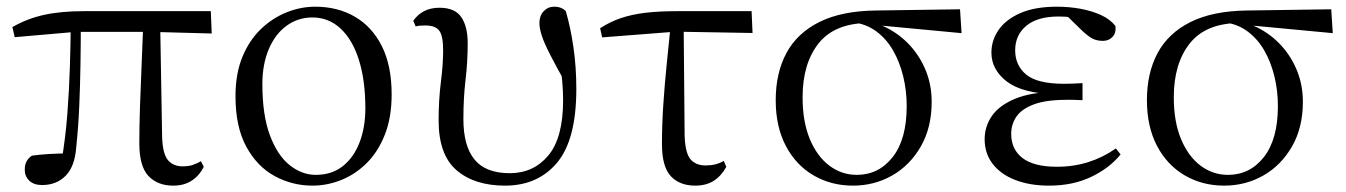

<svg xmlns="http://www.w3.org/2000/svg" viewBox="-20 -551 4102 585"><path d="M108 12.8Q83.1 12.8 69.3 -0.4Q55.4 -13.7 55.4 -34.1Q55.4 -49.2 60.9 -59.2Q66.4 -69.2 77.1 -76.7Q101.6 -80.1 129.7 -81.8Q157.7 -83.5 191 -83.6L167.1 -56.8Q179.7 -131.3 185.2 -204.1Q190.7 -276.8 192.9 -346.5Q195.1 -416.2 195.6 -482H226.2Q226.2 -419.6 225.2 -354.8Q224.2 -290 221.4 -226Q218.6 -162 212.2 -101.6Q208 -44.2 180.2 -15.7Q152.4 12.8 108 12.8ZM24.8 -437.7 17.8 -468.5Q62.4 -494.2 113.7 -505.6Q165 -517 236.1 -517H622.3L625.1 -448.9L437.6 -454H211.8ZM508 14.6Q460.2 14.6 432.3 -14.8Q404.5 -44.3 404.5 -114.1Q404.5 -163.3 406.4 -222.9Q408.4 -282.5 411.3 -348.6Q414.2 -414.7 416.6 -482H468L474 -131.8Q476 -81.3 492 -62.8Q508.1 -44.2 535.9 -44.2Q554.9 -44.2 567.4 -48.5Q579.9 -52.8 592.3 -59.8L600.9 -42.5Q586.7 -15 563.5 -0.2Q540.4 14.6 508 14.6Z M932.1 14.6Q870.7 14.6 817.2 -14.3Q763.7 -43.3 730.6 -103.8Q697.5 -164.4 697.5 -258Q697.5 -325.8 718.2 -376.7Q738.9 -427.5 774.1 -461.6Q809.4 -495.8 852.7 -513.2Q895.9 -530.6 940.5 -530.6Q1008.5 -530.6 1060.9 -500.3Q1113.4 -470 1143.4 -410.5Q1173.3 -351.1 1173.3 -263.4Q1173.3 -193 1152.6 -140.7Q1131.9 -88.3 1097.1 -53.9Q1062.2 -19.4 1019.3 -2.4Q976.5 14.6 932.1 14.6ZM942 -18.2Q991 -18.2 1024.6 -44.9Q1058.2 -71.6 1075.7 -117.6Q1093.2 -163.6 1093.2 -220.9Q1093.2 -306 1073.6 -368.1Q1054.1 -430.2 1017.7 -464Q981.4 -497.8 931.8 -497.8Q887.4 -497.8 852.7 -472.2Q818 -446.7 798.7 -400.7Q779.4 -354.8 779.4 -294.9Q779.4 -200.6 802.3 -139Q825.3 -77.4 862.6 -47.8Q899.9 -18.2 942 -18.2Z M1518.7 14.6Q1425.7 14.6 1371 -32.4Q1316.4 -79.5 1316.4 -184.1Q1316.4 -246.2 1323.3 -300.9Q1330.2 -355.5 1330.2 -397.8Q1330.2 -441.2 1318.6 -457.3Q1307 -473.4 1275.6 -473.4Q1267.8 -473.4 1260.2 -472.9Q1252.6 -472.4 1246.6 -470.4L1239.1 -487.6Q1252.2 -506.6 1272 -517Q1291.8 -527.4 1319.2 -527.4Q1365.9 -527.4 1385.4 -498.9Q1405 -470.5 1405 -419.5Q1405 -361.4 1398.4 -307.2Q1391.9 -252.9 1391.9 -187.9Q1391.9 -106.5 1425.8 -64.9Q1459.8 -23.3 1533.2 -23.3Q1605.4 -23.3 1650.5 -77.1Q1695.7 -130.8 1695.7 -245.9Q1695.7 -274.7 1692.9 -304.8Q1690.1 -334.9 1684.9 -369.8L1701.1 -367.5L1705.3 -293.8Q1674.2 -349.2 1656.2 -384.4Q1638.2 -419.7 1630.8 -442.1Q1623.5 -464.5 1623.5 -481.2Q1623.5 -503 1636.5 -516.8Q1649.6 -530.6 1668.6 -530.6Q1680.2 -530.6 1689.1 -527Q1697.9 -523.4 1704 -516.9Q1718.4 -467.3 1727.2 -407Q1736 -346.7 1736 -280.1Q1736 -125.4 1677.4 -55.4Q1618.8 14.6 1518.7 14.6Z M1814.7 -437.1 1808.5 -465Q1838.8 -484.8 1872 -495.9Q1905.2 -507.1 1946.9 -512.1Q1988.6 -517 2044.4 -517H2270L2272.9 -450.5L2038.4 -454.5ZM2098.2 14.6Q2050.7 14.6 2023.8 -14.3Q1996.9 -43.2 1996.9 -112.1Q1996.9 -170.4 2001 -232.2Q2005.1 -293.9 2011.4 -355.7Q2017.8 -417.4 2023.5 -474.9H2063L2066 -136.8Q2068 -83.2 2084.5 -65Q2100.9 -46.9 2129.5 -46.9Q2146.3 -46.9 2159.7 -50.3Q2173.1 -53.7 2185.3 -60.7L2192.9 -42.7Q2178 -15 2154.8 -0.2Q2131.6 14.6 2098.2 14.6Z M2579 14.6Q2512.2 14.6 2458.5 -16.8Q2404.8 -48.2 2374.1 -106.9Q2343.5 -165.5 2343.5 -245.6Q2343.5 -328.5 2376 -389.2Q2408.6 -450 2476.2 -483.8Q2543.9 -517.6 2647.8 -519L2905.1 -522.7L2909.8 -450L2643.1 -475.1L2626.2 -481Q2523.5 -480.5 2474.4 -419.1Q2425.4 -357.7 2425.4 -254.5Q2425.4 -179.9 2447.6 -126.9Q2469.9 -73.9 2507.2 -46.1Q2544.6 -18.2 2590.4 -18.2Q2657.4 -18.2 2700 -72.6Q2742.6 -127 2742.6 -227.7Q2742.6 -274.5 2732 -318.2Q2721.4 -361.8 2701.1 -397.3Q2680.7 -432.7 2650 -455.4Q2619.4 -478.1 2578.6 -483L2592 -492Q2639.9 -487.6 2681.2 -466.6Q2722.5 -445.6 2753.2 -411.9Q2783.9 -378.2 2801.3 -334.6Q2818.7 -291.1 2818.7 -240.9Q2818.7 -162.3 2785.7 -104.9Q2752.8 -47.5 2698.5 -16.4Q2644.2 14.6 2579 14.6Z M3176.3 14.6Q3118 14.6 3073.7 -2.5Q3029.3 -19.6 3004.7 -51.5Q2980.1 -83.4 2980.1 -126.7Q2980.1 -165.3 3001.9 -197.3Q3023.7 -229.3 3071.5 -249.5Q3119.3 -269.8 3196.7 -271.6V-263.4Q3093.9 -266.8 3047.3 -302.9Q3000.7 -339 3000.7 -390.7Q3000.7 -428.3 3022.7 -460Q3044.6 -491.8 3089.1 -511.2Q3133.6 -530.6 3200.8 -530.6Q3236.9 -530.6 3271.4 -524.4Q3306 -518.1 3334.3 -505.3Q3362.6 -492.4 3378.6 -471.9Q3381.2 -450.8 3369.8 -438.7Q3358.5 -426.5 3340.6 -426.5Q3323.7 -426.5 3310.7 -432.4Q3297.7 -438.4 3277.9 -456.8L3220.6 -512.6L3276.7 -511.5L3286 -491.9Q3260.4 -496.3 3242.7 -498.5Q3225.1 -500.7 3205.7 -500.7Q3141 -500.7 3107 -472.4Q3073.1 -444.1 3073.1 -397.6Q3073.1 -351.6 3107 -323.6Q3140.8 -295.7 3222.2 -295.7Q3234.3 -295.7 3247.2 -296.2Q3260.1 -296.7 3278.3 -297.7V-245.7Q3258.9 -246.9 3249.4 -246.9Q3240 -246.9 3231.6 -246.9Q3166.1 -246.9 3129.1 -232.6Q3092.1 -218.4 3076.6 -195.2Q3061 -172 3061 -143.3Q3061 -95.8 3095.7 -69.3Q3130.4 -42.9 3200.6 -42.9Q3251.3 -42.9 3296.3 -57.2Q3341.3 -71.5 3379.9 -98.8L3394.3 -80.5Q3360.8 -38.9 3304.8 -12.1Q3248.9 14.6 3176.3 14.6Z M3710 14.6Q3643.2 14.6 3589.5 -16.8Q3535.8 -48.2 3505.1 -106.9Q3474.5 -165.5 3474.5 -245.6Q3474.5 -328.5 3507 -389.2Q3539.6 -450 3607.2 -483.8Q3674.9 -517.6 3778.8 -519L4036.1 -522.7L4040.8 -450L3774.1 -475.1L3757.2 -481Q3654.5 -480.5 3605.4 -419.1Q3556.4 -357.7 3556.4 -254.5Q3556.4 -179.9 3578.6 -126.9Q3600.9 -73.9 3638.2 -46.1Q3675.6 -18.2 3721.4 -18.2Q3788.4 -18.2 3831 -72.6Q3873.6 -127 3873.6 -227.7Q3873.6 -274.5 3863 -318.2Q3852.4 -361.8 3832.1 -397.3Q3811.7 -432.7 3781 -455.4Q3750.4 -478.1 3709.6 -483L3723 -492Q3770.9 -487.6 3812.2 -466.6Q3853.5 -445.6 3884.2 -411.9Q3914.9 -378.2 3932.3 -334.6Q3949.7 -291.1 3949.7 -240.9Q3949.7 -162.3 3916.7 -104.9Q3883.8 -47.5 3829.5 -16.4Q3775.2 14.6 3710 14.6Z"/></svg>

Font: Noto Serif SC ExtraLight
Style: Regular
Weight: 200
Designer: Ryoko NISHIZUKA 西塚涼子 (kana & ideographs); Frank Grießhammer (Latin, Greek & Cyrillic); Wenlong ZHANG 张文龙 (bopomofo); San
Foundry: Adobe
Version: Version 2.002-H1;hotconv 1.1.0;makeotfexe 2.6.0